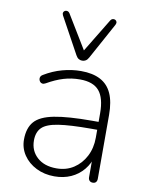

<svg xmlns="http://www.w3.org/2000/svg" viewBox="-85 -816 685 886"><g transform="rotate(10 257.0 -373.0)"><path d="M231 8Q184 8 146 -11Q108 -30 86 -62.5Q64 -95 64 -135Q64 -189 90.5 -219.5Q117 -250 181.5 -262.5Q246 -275 359 -275H400V-238H361Q262 -238 207.5 -229.5Q153 -221 131.5 -199.5Q110 -178 110 -139Q110 -91 143.5 -60.5Q177 -30 234 -30Q280 -30 314.5 -52.5Q349 -75 369 -113.5Q389 -152 389 -201V-315Q389 -387 361 -420Q333 -453 271 -453Q231 -453 194.5 -442Q158 -431 118 -408Q109 -403 102.5 -404Q96 -405 92 -409.5Q88 -414 86.5 -420.5Q85 -427 87.5 -433Q90 -439 97 -443Q138 -468 182 -480Q226 -492 269 -492Q324 -492 360 -473Q396 -454 413.5 -415Q431 -376 431 -315V-16Q431 -6 426 0Q421 6 411 6Q401 6 395.5 0Q390 -6 390 -16V-121H401Q391 -81 367 -52Q343 -23 308.5 -7.5Q274 8 231 8ZM265 -540Q256 -540 248.5 -544.5Q241 -549 235 -560L142 -730Q138 -738 140 -744Q142 -750 147.5 -752.5Q153 -755 159 -753.5Q165 -752 169 -746L265 -588L361 -746Q365 -752 371 -753.5Q377 -755 382.5 -752.5Q388 -750 390 -744Q392 -738 388 -730L295 -560Q289 -549 281.5 -544.5Q274 -540 265 -540Z"/></g></svg>

Font: Nunito ExtraLight
Style: Regular
Weight: 200
Designer: Vernon Adams
Foundry: Vernon Adams
Version: Version 3.602;April 4, 2023;FontCreator 14.0.0.2856 64-bit